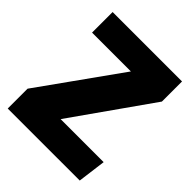

<svg xmlns="http://www.w3.org/2000/svg" viewBox="-193 -816 937 937"><g transform="rotate(45 275.0 -347.5)"><path d="M511 0H14V-137L311 -553H43V-695H522V-556L233 -146H530Z"/></g></svg>

Font: Trujillo ExtraBold
Style: Regular
Weight: 800
Designer: Fira Sans original fonts by bBox Type GmbH, Carrois Corporate GbR, & Edenspiekermann AG / Changes by Cristiano Sobral
Foundry: Fira Sans original fonts by bBox Type GmbH, Carrois Corporate GbR, & Edenspiekermann AG / Changes by Cristiano Sobral
Version: Version 4.301;July 28, 2020;FontCreator 13.0.0.2655 64-bit